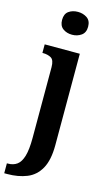

<svg xmlns="http://www.w3.org/2000/svg" viewBox="-165 -815 621 1104"><g transform="rotate(15 145.5 -263.0)"><path d="M154 -630Q122 -630 99.5 -646.5Q77 -663 77 -698Q77 -734 99.5 -750Q122 -766 154 -766Q185 -766 208.5 -750Q232 -734 232 -698Q232 -663 208.5 -646.5Q185 -630 154 -630ZM-16 240V181H-10Q22 181 44 165Q66 149 77.5 110Q89 71 89 2V-419Q89 -462 69 -473.5Q49 -485 21 -485H17V-536H226V8Q226 97 197.5 148Q169 199 118 219.5Q67 240 2 240Z"/></g></svg>

Font: Noto Serif Lao Condensed
Style: Bold
Weight: 700
Width: 3
Designer: Monotype Design Team
Foundry: Monotype Imaging Inc.
Version: Version 2.003; ttfautohint (v1.8.4.7-5d5b)